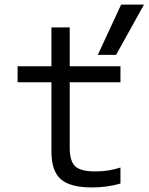

<svg xmlns="http://www.w3.org/2000/svg" viewBox="-20 -810 650 840"><path d="M382 10Q287 10 246 -26Q205 -62 205 -147V-450H57V-520H205V-690H285V-520H507V-450H285V-164Q285 -105 309 -82.5Q333 -60 397 -60Q428 -60 455 -64.5Q482 -69 507 -77V-7Q476 2 445 6Q414 10 382 10ZM488 -570H408L510 -790H610Z"/></svg>

Font: M PLUS Code Latin Expanded
Style: Regular
Weight: 400
Width: 7
Designer: Coji Morishita
Foundry: UNDERFOREST DESIGN
Version: Version 1.002; ttfautohint (v1.8.3)